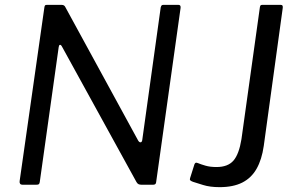

<svg xmlns="http://www.w3.org/2000/svg" viewBox="-20 -762 1214 792"><path d="M716 -742Q726 -742 725 -730L624 -10Q623 0 612 0H563Q557 0 552 -2Q547 -4 543 -11L235 -571Q231 -578 227 -577Q223 -576 222 -567L144 -11Q143 -5 140.5 -2.5Q138 0 130 0H72Q66 0 63 -4Q60 -8 61 -15L163 -731Q164 -738 166 -740Q168 -742 175 -742H233Q240 -742 244 -739.5Q248 -737 251 -730L550 -182Q555 -174 560.5 -175Q566 -176 567 -186L643 -732Q645 -738 647 -740Q649 -742 655 -742ZM1068 -160Q1060 -104 1038.5 -66Q1017 -28 979.5 -9Q942 10 886 10Q846 10 817.5 1Q789 -8 776 -12Q768 -15 765 -18Q762 -21 764 -27L782 -84Q784 -89 787 -90.5Q790 -92 797 -89Q809 -84 828 -78.5Q847 -73 873 -73Q920 -73 943 -99.5Q966 -126 976 -188L1052 -732Q1053 -738 1055 -740Q1057 -742 1063 -742H1138Q1149 -742 1146 -727L1068 -160Z"/></svg>

Font: Libre Franklin
Style: Italic
Weight: 400
Italic angle: -8°
Designer: Pablo Impallari, Rodrigo Fuenzalida, Nhung Nguyen
Foundry: Impallari Type
Version: Version 3.000